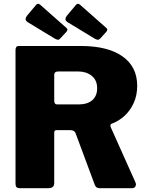

<svg xmlns="http://www.w3.org/2000/svg" viewBox="-20 -982 771 1002"><path d="M687 -30Q692 -18 686.5 -9Q681 0 670 0H499Q480 0 474 -19L374 -288Q368 -303 344 -303H275Q268 -303 265.5 -299Q263 -295 263 -292V-27Q263 0 233 0H84Q71 0 66 -5.5Q61 -11 61 -23V-721Q61 -742 78 -742H402Q542 -742 619 -688Q696 -634 696 -534Q696 -485 678 -445Q660 -405 630 -377.5Q600 -350 562 -336Q553 -332 558 -318L687 -30ZM389 -437Q437 -437 462 -459.5Q487 -482 487 -521Q487 -564 458.5 -586.5Q430 -609 389 -609H284Q263 -609 263 -591V-457Q263 -437 278 -437H389ZM168 -956Q178 -968 190 -957L327 -836Q338 -827 324 -813L294 -781Q288 -774 282 -774.5Q276 -775 265 -781L125 -866Q113 -874 113.5 -882.5Q114 -891 121 -900ZM376 -956Q386 -968 398 -957L535 -836Q546 -827 532 -813L503 -781Q496 -774 490 -774.5Q484 -775 473 -781L333 -866Q321 -874 321.5 -882.5Q322 -891 329 -900Z"/></svg>

Font: Libre Franklin Thin ExtraBold
Style: Regular
Weight: 800
Version: Version 3.000